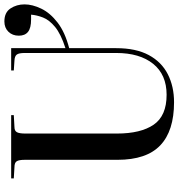

<svg xmlns="http://www.w3.org/2000/svg" viewBox="11 -812 815 877"><g transform="rotate(-90 418.5 -373.5)"><path d="M390 14Q259 14 193 -49Q127 -112 127 -244V-668Q127 -694 120.5 -704.5Q114 -715 93 -715L42 -718V-730H331V-718L277 -715Q259 -715 253 -703.5Q247 -692 247 -665V-247Q247 -138 287.5 -79Q328 -20 424 -20Q516 -20 565.5 -81.5Q615 -143 615 -250V-668Q615 -694 608 -704Q601 -714 580 -715L535 -718V-730H637V-482Q702 -503 734 -529.5Q766 -556 777 -584.5Q788 -613 790 -639H768Q729 -639 711.5 -653Q694 -667 694 -695Q694 -724 712 -742.5Q730 -761 759 -761Q800 -761 818.5 -733Q837 -705 837 -669Q837 -633 817.5 -592.5Q798 -552 754 -518Q710 -484 637 -465V-250Q637 -160 605.5 -101.5Q574 -43 518 -14.5Q462 14 390 14Z"/></g></svg>

Font: Literata 72pt Medium
Style: Regular
Weight: 500
Designer: Latin by Veronika Burian and Jose Scaglione. Greek by Irene Vlachou. Cyrillic by Vera Evstafieva.
Foundry: TypeTogether
Version: Version 3.002